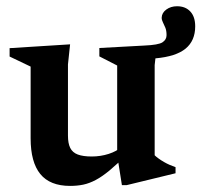

<svg xmlns="http://www.w3.org/2000/svg" viewBox="-20 -598 660 630"><path d="M203 -153Q203 -127.5 210.5 -112.5Q218 -97.5 235.2 -91Q252.5 -84.5 281 -84.5Q310 -84.5 336.5 -93Q363 -101.5 378.5 -116L396.5 -91.5Q364.5 -59.5 339.8 -39Q315 -18.5 294.2 -7.5Q273.5 3.5 253.5 7.8Q233.5 12 210 12Q144 12 112.2 -27Q80.5 -66 80.5 -144V-379.5L11.5 -412.5V-440L210 -452.5L203 -386.5ZM526.5 -482.5Q526.5 -497.5 522.5 -507.2Q518.5 -517 514.5 -524.8Q510.5 -532.5 510.5 -540Q511 -556 525.8 -566.8Q540.5 -577.5 561 -577.5Q588.5 -577.5 604.5 -560.2Q620.5 -543 620.5 -511.5Q620.5 -464.5 589 -438.5Q557.5 -412.5 490 -406.5L487.5 -384.5V-88.5Q492.5 -83.5 500.5 -77.8Q508.5 -72 518 -66.5Q527.5 -61 537.2 -56.8Q547 -52.5 556 -49.5V-29.5L395.5 9.5H380L364.5 -88.5V-383L306 -413V-440.5L453 -448.5Q500 -450.5 513.2 -459.2Q526.5 -468 526.5 -482.5Z"/></svg>

Font: Newsreader 16pt SemiBold
Style: Regular
Weight: 600
Designer: Hugues Gentile
Foundry: Production Type
Version: Version 1.003